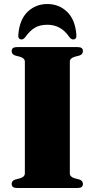

<svg xmlns="http://www.w3.org/2000/svg" viewBox="-20 -934 470 954"><path d="M327 -72.5Q327 -55 351.5 -48L374.5 -42Q392 -36 392 -20Q392 0 366.5 0H64Q38 0 38 -20Q38 -36 56 -42L79 -48Q103.5 -55 103.5 -72.5V-627.5Q103.5 -645 79 -652L56 -658Q38 -664 38 -680Q38 -700 64 -700H366.5Q392 -700 392 -680Q392 -664 374.5 -658L351.5 -652Q327 -645 327 -627.5ZM215.5 -811Q176.5 -811 151.5 -795.2Q126.5 -779.5 106 -750Q96.5 -738 87.5 -738Q68.5 -738 71 -761.5Q77 -837 117.2 -875.5Q157.5 -914 215.5 -914Q273 -914 313.2 -875.5Q353.5 -837 359.5 -761.5Q362 -738 343 -738Q333.5 -738 324.5 -750Q283.5 -811 215.5 -811Z"/></svg>

Font: Fraunces 72pt S000 Black
Style: Regular
Weight: 900
Version: Version 1.000; ttfautohint (v1.8.3)